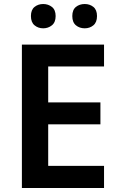

<svg xmlns="http://www.w3.org/2000/svg" viewBox="-20 -936 593 956"><path d="M498 0H89V-714H498V-605H220V-426H480V-317H220V-110H498ZM134 -856Q134 -887 152 -901.5Q170 -916 195 -916Q220 -916 238.5 -901.5Q257 -887 257 -856Q257 -825 238.5 -810Q220 -795 195 -795Q170 -795 152 -810Q134 -825 134 -856ZM340 -856Q340 -887 358 -901.5Q376 -916 402 -916Q427 -916 445 -901.5Q463 -887 463 -856Q463 -825 445 -810Q427 -795 402 -795Q376 -795 358 -810Q340 -825 340 -856Z"/></svg>

Font: Noto Sans Syriac Eastern SemiBold
Style: Regular
Weight: 600
Designer: Patrick Giasson and the Monotype Design Team
Foundry: Monotype Imaging Inc.
Version: Version 3.001